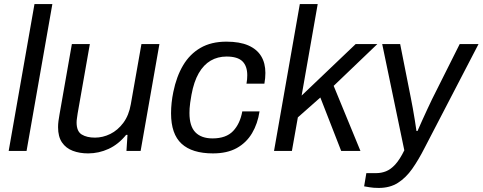

<svg xmlns="http://www.w3.org/2000/svg" viewBox="-20 -743 2375 945"><path d="M22.7 0 149.7 -723H237.7L110.7 0Z M413.7 12Q371.7 12 338.1 -0.8Q304.5 -13.6 285.1 -42Q265.8 -70.3 265.8 -117Q265.8 -131.8 267.8 -147.4Q269.9 -163 273 -180.4L333.7 -526H422.2L362.1 -184.3Q360.5 -172.1 358.8 -161Q357 -149.9 357 -140.3Q357 -96.4 382.2 -81Q407.5 -65.6 447.3 -65.6Q486.1 -65.6 522.9 -83.7Q559.7 -101.9 587.1 -138.6Q614.4 -175.3 623.8 -229.8L676.1 -526H764.6L672.1 0H602.4L607.5 -79.3H600.9Q562.8 -32.4 514.5 -10.2Q466.2 12 413.7 12Z M1028.2 12Q925.6 12 873.7 -35.6Q821.9 -83.2 821.9 -185.3Q821.9 -210.7 824.7 -237.3Q827.5 -263.8 833.1 -290.5Q848.5 -366.4 881.3 -421.6Q914 -476.8 966.8 -507.4Q1019.6 -538 1094.3 -538Q1159.6 -538 1202 -519.5Q1244.5 -500.9 1265.3 -466.7Q1286.2 -432.5 1286.2 -384.1Q1286.2 -371.7 1285 -358.4Q1283.7 -345.1 1281.3 -331.3H1193.2Q1195.1 -342.4 1196.1 -352.6Q1197 -362.8 1197 -372.5Q1197 -417.9 1173.1 -441.3Q1149.2 -464.7 1095 -464.7Q1051.6 -464.7 1016.8 -444.5Q982.1 -424.2 958.1 -382.6Q934.2 -341 922.4 -276.4Q918.5 -254.3 916.2 -238Q914 -221.7 913.2 -209.5Q912.5 -197.4 912.5 -186.9Q912.5 -121.7 941.7 -91.8Q971 -61.8 1026.1 -61.8Q1092.9 -61.8 1127.3 -98Q1161.7 -134.2 1172.5 -194.7H1257.4Q1248.3 -134.2 1220.5 -87.4Q1192.8 -40.7 1145.4 -14.3Q1098 12 1028.2 12Z M1328.7 0 1455.7 -723H1543.7L1464.6 -272.6L1730.4 -526H1837.1L1622.3 -320.4L1754.1 0H1659.3L1556.7 -263.1L1446 -165.3L1416.7 0Z M1844 182Q1817.8 182 1798.6 178.6Q1779.5 175.1 1772.2 174.1L1783.1 109.1H1831.7Q1857 109.1 1880.1 99.9Q1903.3 90.7 1925.5 66.5Q1947.7 42.3 1970 -3.2L1861.2 -526H1949.6L2002 -261.6Q2006.6 -240.1 2011.8 -210.1Q2017 -180.2 2021.9 -150.6Q2026.9 -121 2029.8 -98.1H2034.8Q2044.6 -120.4 2057.5 -149.2Q2070.3 -178 2083.7 -206.4Q2097.1 -234.7 2106.5 -254.6L2242.5 -526H2335.2L2069.6 -14.6Q2040.2 43.3 2009.1 87.6Q1977.9 131.9 1938.6 156.9Q1899.3 182 1844 182Z"/></svg>

Font: Archivo Variable SemiBold
Style: Italic
Weight: 600
Italic angle: -10°
Designer: Hector Gatti
Foundry: Omnibus-Type
Version: Version 2.001